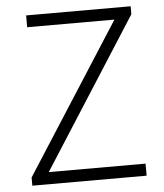

<svg xmlns="http://www.w3.org/2000/svg" viewBox="-52 -775 702 822"><g transform="rotate(-5 298.5 -364.5)"><path d="M53.7 0V-35.2L465.8 -677.7H90.8V-728.5H540V-694.3L128.9 -51.8H544.9V0Z"/></g></svg>

Font: Gen Shin Gothic Light
Style: Regular
Weight: 200
Designer: [Source Han Sans]
Ryoko NISHIZUKA  (kana & ideographs); Paul D. Hunt (Latin, Greek & Cyrillic); Wenlong ZHANG  (bopomofo
Version: Version 1.002.20150607